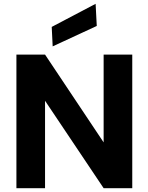

<svg xmlns="http://www.w3.org/2000/svg" viewBox="-20 -986 778 1006"><path d="M66 0V-700H216L523 -240V-700H673V0H523L216 -458V0ZM256 -743 251 -845 481 -966 487 -850Z"/></svg>

Font: DM Sans 20pt Black
Style: Regular
Weight: 900
Version: Version 4.004;gftools[0.9.30]